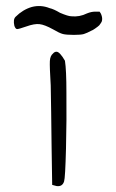

<svg xmlns="http://www.w3.org/2000/svg" viewBox="-20 -625 390 645"><path d="M158.2 -445.3Q163.1 -451.2 169.9 -451.2Q180.7 -451.2 198.2 -420.9Q203.1 -389.6 203.1 -314.5Q204.1 -224.6 201.7 -126Q199.2 -27.3 195.3 -15.6Q189.5 2.9 169.9 0L155.3 -3.9L153.3 -133.8Q153.3 -172.9 151.9 -247.6Q150.4 -322.3 150.4 -337.9Q146.5 -402.3 147.5 -419.9Q148.4 -437.5 158.2 -445.3ZM86.9 -601.6Q117.2 -609.4 146.5 -597.7Q160.2 -594.7 181.6 -582Q209 -570.3 219.7 -570.3Q247.1 -567.4 272.5 -580.1Q287.1 -585.9 299.8 -585.9H314.5L318.4 -580.1Q323.2 -570.3 323.2 -561.5Q323.2 -558.6 322.8 -556.6Q322.3 -554.7 321.8 -552.7Q321.3 -550.8 320.3 -549.8Q319.3 -548.8 317.4 -545.4Q315.4 -542 313.5 -540Q309.6 -536.1 299.8 -529.3Q290 -522.5 288.1 -522.5Q271.5 -513.7 261.7 -510.7Q252 -507.8 228.5 -507.8Q203.1 -507.8 191.4 -510.7Q179.7 -513.7 158.2 -526.4Q129.9 -542 112.8 -543.9Q95.7 -545.9 68.4 -536.1Q43 -527.3 37.6 -527.3Q32.2 -527.3 28.3 -538.1Q23.4 -559.6 32.2 -568.4Q56.6 -592.8 86.9 -601.6Z"/></svg>

Font: JasonHandwriting4
Style: Regular
Weight: 400
Version: Version 1.01.21